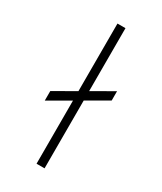

<svg xmlns="http://www.w3.org/2000/svg" viewBox="-187 -803 735 872"><g transform="rotate(30 180.5 -367.5)"><path d="M160 -331V0H202V-355.5L312 -419V-468L202 -405V-735H160V-380.5L49 -317V-267Z"/></g></svg>

Font: Vela Sans ExtLt
Style: Regular
Weight: 200
Designer: Principal design: Mikhail Sharanda - project Manrope.
Design modification: Ravid Balaliev
Foundry: Mikhail Sharanda
Version: Version 1.001